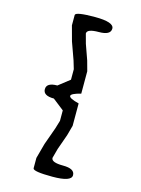

<svg xmlns="http://www.w3.org/2000/svg" viewBox="-142 -879 833 1136"><g transform="rotate(15 275.0 -311.0)"><path d="M411 -760Q411 -720 339 -720Q267 -720 267 -692L283 -633Q300 -584 316 -540L333 -478V-341Q213 -311 333 -281V-144L316 -82Q300 -39 283 11L267 70Q267 98 339 98Q411 98 411 138Q411 178 295 178Q178 178 175 159V95L200 3Q211 -29 221 -55.5Q231 -82 238 -103L253 -153V-217L184 -271Q118 -271 118 -311Q118 -351 184 -351L253 -405V-469L238 -519Q231 -540 221 -566.5Q211 -593 200 -625L175 -717V-781Q178 -800 295 -800Q411 -800 411 -760Z"/></g></svg>

Font: Syne Mono
Style: Regular
Weight: 400
Monospace: yes
Designer: Lucas Descroix
Foundry: Bonjour Monde
Version: Version 2.000; ttfautohint (v1.8.3)